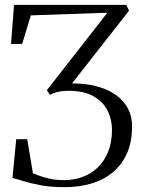

<svg xmlns="http://www.w3.org/2000/svg" viewBox="-20 -763 586 793"><path d="M247 10Q190 10 146.5 1.8Q103 -6.5 73.8 -15.8Q44.5 -25 31.5 -28L47 -188H92.5L116 -47.5Q121 -45.5 138.8 -38.5Q156.5 -31.5 183.8 -25.2Q211 -19 245 -19Q283.5 -19 319 -31.5Q354.5 -44 382.2 -70Q410 -96 426.2 -135.2Q442.5 -174.5 442.5 -227.5Q442.5 -268.5 424.8 -305Q407 -341.5 367.8 -364.5Q328.5 -387.5 264.5 -388Q238 -388 218.2 -383.2Q198.5 -378.5 187 -371L173.5 -390.5L345.5 -610.5L423.5 -710.5L107.5 -699.5L71.5 -581.5H25.5L38 -743H501.5L513 -719L277.5 -418.5Q298 -418.5 318.2 -416.8Q338.5 -415 358 -411.5Q393 -404.5 423.2 -391Q453.5 -377.5 476.5 -356.2Q499.5 -335 512.5 -306.5Q525.5 -278 525.5 -240.5Q525.5 -179 505.5 -132.2Q485.5 -85.5 448.8 -53.8Q412 -22 360.8 -6Q309.5 10 247 10Z"/></svg>

Font: Merriweather 120pt Light
Style: Regular
Weight: 300
Version: Version 2.100